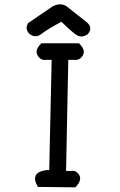

<svg xmlns="http://www.w3.org/2000/svg" viewBox="-20 -842 540 866"><path d="M217 -813Q254 -832 281 -813L371 -742Q401 -717 376 -688Q347 -667 319.5 -688Q292 -709 257 -744Q196 -711 171 -692Q141 -666 112 -690Q91 -713 107 -738ZM167 -647H336Q358 -625 358 -609.5Q358 -594 345.5 -581.5Q333 -569 312 -572H288L278 -71H299Q319 -75 332 -60Q356 -34 320 3L151 1Q112 -65 191 -75H202L213 -572H189Q170 -569 157.5 -581.5Q145 -594 145 -610Q145 -626 167 -647Z"/></svg>

Font: Kosefont JP
Style: Regular
Weight: 400
Designer: Nozomi Seto 瀬戸のぞみ
Version: Version 3.00;June 19, 2020